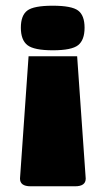

<svg xmlns="http://www.w3.org/2000/svg" viewBox="-20 -652 370 672"><path d="M80 -455H250L280 -27Q280 0 243 0H87Q50 0 50 -27ZM76 -494Q53 -512 53 -555Q53 -598 75.5 -615Q98 -632 164.5 -632Q231 -632 253.5 -615Q276 -598 276 -555Q276 -512 253.5 -494Q231 -476 165 -476Q99 -476 76 -494Z"/></svg>

Font: Myanmar Thuriya
Style: Regular
Weight: 400
Designer: Danh Hong
Foundry: Google Inc.
Version: Version 2.00 November 23, 2015